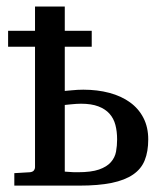

<svg xmlns="http://www.w3.org/2000/svg" viewBox="-20 -582 519 602"><path d="M347.2 -145Q347.2 -169.9 341.8 -190.4Q336.4 -210.9 323.2 -225.6Q310.1 -240.2 288.3 -248.5Q266.6 -256.8 233.9 -256.8Q227.5 -256.8 219.2 -256.3Q210.9 -255.9 202.6 -254.9Q193.4 -253.9 183.1 -252.9V-43.9Q189.5 -43.5 196.3 -43Q202.1 -42.5 209.2 -42.2Q216.3 -42 224.1 -42Q266.1 -42 290.5 -50.5Q314.9 -59.1 327.6 -73.5Q340.3 -87.9 343.8 -106.4Q347.2 -125 347.2 -145ZM5.4 -485.4H89.8V-561.5H183.1V-485.4H267.6V-435.5H183.1V-296.9Q193.8 -297.9 204.1 -298.8Q212.9 -299.8 222.9 -300.3Q232.9 -300.8 241.2 -300.8Q285.6 -300.8 323 -290.8Q360.4 -280.8 387.5 -261.2Q414.6 -241.7 429.7 -212.4Q444.8 -183.1 444.8 -145Q444.8 -106.9 433.8 -79.6Q422.9 -52.2 397.2 -34.7Q371.6 -17.1 330.1 -8.5Q288.6 0 228 0H24.9V-39.1L74.2 -42Q82.5 -43 86.2 -47.6Q89.8 -52.2 89.8 -57.1V-435.5H5.4Z"/></svg>

Font: Charis SIL CyrE
Style: Regular
Weight: 400
Foundry: SIL International
Version: Version 5.000